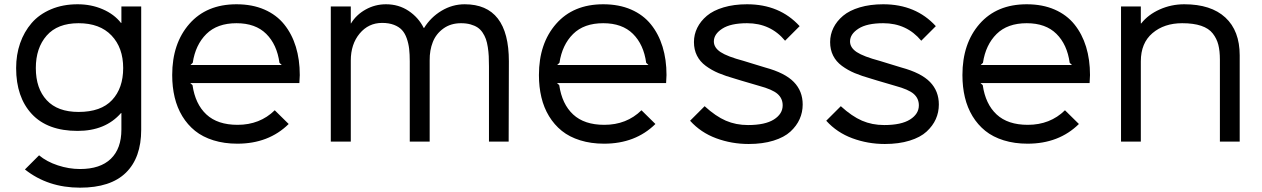

<svg xmlns="http://www.w3.org/2000/svg" viewBox="-20 -660 5883 895"><path d="M554.2 -342.8Q554.2 -437.5 499.8 -494.6Q445.3 -551.8 346.2 -551.8Q248 -551.8 197.5 -494.1Q147 -436.5 147 -342.8Q147 -247.6 197.8 -192.9Q248.5 -138.2 346.2 -138.2Q450.7 -138.2 502.4 -193.6Q554.2 -249 554.2 -342.8ZM545.9 -629.9H638.2V-55.2Q638.2 75.2 566.9 145Q495.6 214.8 353 214.8Q203.1 214.8 96.2 129.9L162.1 64Q197.8 93.8 249.5 110.8Q301.3 127.9 353 127.9Q447.3 127.9 496.6 80.3Q545.9 32.7 545.9 -56.2V-132.8H543.9Q471.2 -49.8 341.8 -49.8Q201.7 -49.8 128.4 -128.4Q55.2 -207 55.2 -342.8Q55.2 -404.8 73.7 -458.3Q92.3 -511.7 127.4 -552.5Q162.6 -593.3 217.8 -616.7Q272.9 -640.1 341.8 -640.1Q405.3 -640.1 458.7 -616.9Q512.2 -593.8 543.9 -553.2H545.9Z M867.7 -356.9H1293.5L1282.7 -367.2Q1271 -452.6 1220.9 -502.2Q1170.9 -551.8 1082.5 -551.8Q992.7 -551.8 941.9 -501.5Q891.1 -451.2 878.4 -367.2ZM1377.4 -310.1Q1377.4 -299.3 1375.5 -272.9H866.7L877.4 -263.2Q890.1 -174.8 942.1 -126.5Q994.1 -78.1 1087.4 -78.1Q1191.4 -78.1 1260.7 -146L1325.7 -82Q1232.4 9.8 1086.4 9.8Q1025.4 9.8 975.1 -5.9Q924.8 -21.5 889.4 -50Q854 -78.6 829.8 -118.4Q805.7 -158.2 794.2 -206.3Q782.7 -254.4 782.7 -310.1Q782.7 -457.5 862.8 -548.8Q942.9 -640.1 1082.5 -640.1Q1155.8 -640.1 1212.4 -615.5Q1269 -590.8 1304.9 -546.1Q1340.8 -501.5 1359.1 -441.9Q1377.4 -382.3 1377.4 -310.1Z M2352.1 -374 2351.1 0H2259.3V-350.1Q2259.3 -377.4 2258.3 -397.7Q2257.3 -418 2253.9 -440.2Q2250.5 -462.4 2244.9 -478Q2239.3 -493.7 2229.5 -508.3Q2219.7 -522.9 2206.1 -532Q2192.4 -541 2173.1 -546.4Q2153.8 -551.8 2128.9 -551.8Q2081.1 -551.8 2046.9 -527.1Q2012.7 -502.4 1997.6 -464.1Q1982.4 -425.8 1982.9 -378.9V0H1890.1V-374Q1890.1 -407.2 1887.2 -432.4Q1884.3 -457.5 1876 -481.2Q1867.7 -504.9 1853.8 -520Q1839.8 -535.2 1816.4 -544.2Q1793 -553.2 1761.2 -553.2Q1697.8 -553.2 1656.5 -503.7Q1615.2 -454.1 1615.2 -377.9V0H1522V-629.9H1615.2V-550.8H1616.2Q1640.6 -591.3 1684.6 -615.7Q1728.5 -640.1 1779.3 -640.1Q1838.4 -640.1 1884.5 -609.4Q1930.7 -578.6 1955.1 -529.8H1957Q1987.8 -579.6 2038.3 -609.9Q2088.9 -640.1 2146 -640.1Q2352.1 -640.1 2352.1 -374Z M2577.1 -356.9H3002.9L2992.2 -367.2Q2980.5 -452.6 2930.4 -502.2Q2880.4 -551.8 2792 -551.8Q2702.1 -551.8 2651.4 -501.5Q2600.6 -451.2 2587.9 -367.2ZM3086.9 -310.1Q3086.9 -299.3 3085 -272.9H2576.2L2586.9 -263.2Q2599.6 -174.8 2651.6 -126.5Q2703.6 -78.1 2796.9 -78.1Q2900.9 -78.1 2970.2 -146L3035.2 -82Q2941.9 9.8 2795.9 9.8Q2734.9 9.8 2684.6 -5.9Q2634.3 -21.5 2598.9 -50Q2563.5 -78.6 2539.3 -118.4Q2515.1 -158.2 2503.7 -206.3Q2492.2 -254.4 2492.2 -310.1Q2492.2 -457.5 2572.3 -548.8Q2652.3 -640.1 2792 -640.1Q2865.2 -640.1 2921.9 -615.5Q2978.5 -590.8 3014.4 -546.1Q3050.3 -501.5 3068.6 -441.9Q3086.9 -382.3 3086.9 -310.1Z M3721.7 -172.9Q3721.7 -136.7 3707.5 -105Q3693.4 -73.2 3664.6 -46.6Q3635.7 -20 3585.4 -4.4Q3535.2 11.2 3469.7 11.2Q3390.6 11.2 3318.6 -15.4Q3246.6 -42 3196.8 -97.2L3264.6 -165Q3316.4 -117.7 3363.5 -97.4Q3410.6 -77.1 3466.8 -77.1Q3546.4 -77.1 3587.4 -103Q3628.4 -128.9 3628.4 -168.9Q3628.4 -201.2 3604.5 -222.2Q3580.6 -243.2 3518.6 -259.8Q3512.2 -261.7 3488 -268.8Q3463.9 -275.9 3436.5 -283.9Q3409.2 -292 3406.7 -293Q3361.8 -305.7 3329.3 -319.3Q3296.9 -333 3269.8 -353Q3242.7 -373 3228.8 -400.9Q3214.8 -428.7 3214.8 -463.9Q3214.8 -499 3230.2 -530.3Q3245.6 -561.5 3275.1 -586.4Q3304.7 -611.3 3353 -625.7Q3401.4 -640.1 3462.4 -640.1Q3614.3 -640.1 3707.5 -538.1L3639.6 -470.2Q3571.8 -551.8 3462.4 -551.8Q3386.2 -551.8 3346.9 -526.4Q3307.6 -501 3307.6 -466.8Q3307.6 -438 3338.9 -417.2Q3370.1 -396.5 3446.8 -376Q3450.2 -375 3494.6 -361.3Q3539.1 -347.7 3547.4 -345.2Q3639.2 -320.3 3680.4 -277.8Q3721.7 -235.4 3721.7 -172.9Z M4356.4 -172.9Q4356.4 -136.7 4342.3 -105Q4328.1 -73.2 4299.3 -46.6Q4270.5 -20 4220.2 -4.4Q4169.9 11.2 4104.5 11.2Q4025.4 11.2 3953.4 -15.4Q3881.3 -42 3831.5 -97.2L3899.4 -165Q3951.2 -117.7 3998.3 -97.4Q4045.4 -77.1 4101.6 -77.1Q4181.2 -77.1 4222.2 -103Q4263.2 -128.9 4263.2 -168.9Q4263.2 -201.2 4239.3 -222.2Q4215.3 -243.2 4153.3 -259.8Q4147 -261.7 4122.8 -268.8Q4098.6 -275.9 4071.3 -283.9Q4043.9 -292 4041.5 -293Q3996.6 -305.7 3964.1 -319.3Q3931.6 -333 3904.5 -353Q3877.4 -373 3863.5 -400.9Q3849.6 -428.7 3849.6 -463.9Q3849.6 -499 3865 -530.3Q3880.4 -561.5 3909.9 -586.4Q3939.5 -611.3 3987.8 -625.7Q4036.1 -640.1 4097.2 -640.1Q4249 -640.1 4342.3 -538.1L4274.4 -470.2Q4206.5 -551.8 4097.2 -551.8Q4021 -551.8 3981.7 -526.4Q3942.4 -501 3942.4 -466.8Q3942.4 -438 3973.6 -417.2Q4004.9 -396.5 4081.5 -376Q4085 -375 4129.4 -361.3Q4173.8 -347.7 4182.1 -345.2Q4273.9 -320.3 4315.2 -277.8Q4356.4 -235.4 4356.4 -172.9Z M4551.3 -356.9H4977.1L4966.3 -367.2Q4954.6 -452.6 4904.5 -502.2Q4854.5 -551.8 4766.1 -551.8Q4676.3 -551.8 4625.5 -501.5Q4574.7 -451.2 4562 -367.2ZM5061 -310.1Q5061 -299.3 5059.1 -272.9H4550.3L4561 -263.2Q4573.7 -174.8 4625.7 -126.5Q4677.7 -78.1 4771 -78.1Q4875 -78.1 4944.3 -146L5009.3 -82Q4916 9.8 4770 9.8Q4709 9.8 4658.7 -5.9Q4608.4 -21.5 4573 -50Q4537.6 -78.6 4513.4 -118.4Q4489.3 -158.2 4477.8 -206.3Q4466.3 -254.4 4466.3 -310.1Q4466.3 -457.5 4546.4 -548.8Q4626.5 -640.1 4766.1 -640.1Q4839.4 -640.1 4896 -615.5Q4952.6 -590.8 4988.5 -546.1Q5024.4 -501.5 5042.7 -441.9Q5061 -382.3 5061 -310.1Z M5758.8 -401.9V0H5666.5V-381.8Q5666.5 -422.4 5659.2 -451.2Q5651.9 -480 5633.3 -503.9Q5614.7 -527.8 5579.1 -539.8Q5543.5 -551.8 5490.7 -551.8Q5406.7 -551.8 5352.3 -505.6Q5297.9 -459.5 5297.9 -374V0H5205.6V-629.9H5297.9V-550.8H5299.8Q5332 -591.8 5386 -616Q5439.9 -640.1 5500.5 -640.1Q5625 -640.1 5691.9 -578.4Q5758.8 -516.6 5758.8 -401.9Z"/></svg>

Font: Sinkin Sans 400 Regular
Style: Regular
Weight: 400
Designer: Keith Bates
Foundry: K-Type
Version: Sinkin Sans (version 1.0)  by Keith Bates   •   © 2014   www